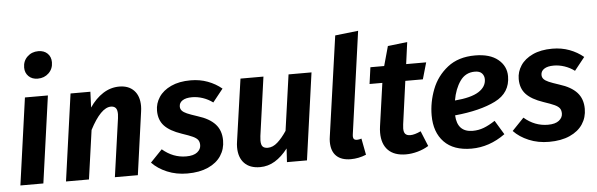

<svg xmlns="http://www.w3.org/2000/svg" viewBox="-51 -977 3625 1166"><g transform="rotate(-5 1762.0 -393.5)"><path d="M172 0H32L106 -530H246ZM117 -711Q117 -751 144 -777Q171 -803 211 -803Q246 -803 267 -782.5Q288 -762 288 -729Q288 -689 261 -663Q234 -637 194 -637Q159 -637 138 -658Q117 -679 117 -711Z M804 -417Q804 -401 801 -381L748 0H608L658 -355Q660 -375 660 -380Q660 -407 650 -418Q640 -429 621 -429Q560 -429 492 -298L450 0H310L384 -530H505L501 -434Q537 -487 583 -516.5Q629 -546 682 -546Q739 -546 771.5 -512Q804 -478 804 -417Z M1306 -479 1243 -400Q1215 -421 1182 -432Q1149 -443 1117 -443Q1079 -443 1058.5 -429.5Q1038 -416 1038 -393Q1038 -378 1047.5 -367.5Q1057 -357 1077.5 -348Q1098 -339 1141 -325Q1212 -303 1247 -264.5Q1282 -226 1282 -165Q1282 -113 1255 -72Q1228 -31 1175.5 -7.5Q1123 16 1049 16Q982 16 926 -7.5Q870 -31 834 -69L906 -144Q971 -88 1051 -88Q1096 -88 1118.5 -106Q1141 -124 1141 -149Q1141 -169 1132 -181Q1123 -193 1101.5 -203Q1080 -213 1035 -228Q964 -252 931 -287.5Q898 -323 898 -380Q898 -424 923 -462Q948 -500 997.5 -523Q1047 -546 1117 -546Q1173 -546 1221 -528Q1269 -510 1306 -479Z M1363 -116Q1363 -134 1366 -152L1420 -530H1560L1510 -172Q1508 -152 1508 -145Q1508 -118 1518 -107.5Q1528 -97 1549 -97Q1580 -97 1608.5 -122.5Q1637 -148 1665 -190L1713 -530H1853L1779 0H1657L1662 -83Q1625 -35 1583 -9.5Q1541 16 1492 16Q1430 16 1396.5 -19Q1363 -54 1363 -116Z M2070 -133 2069 -122Q2069 -98 2092 -98Q2105 -98 2120 -103L2139 -3Q2093 16 2045 16Q1988 16 1957.5 -13.5Q1927 -43 1927 -100Q1927 -116 1930 -134L2016 -741L2157 -757Z M2380 -167Q2378 -147 2378 -142Q2378 -118 2388 -108Q2398 -98 2418 -98Q2444 -98 2482 -116L2520 -23Q2489 -4 2452.5 6Q2416 16 2382 16Q2311 16 2273.5 -21.5Q2236 -59 2236 -129Q2236 -147 2239 -168L2276 -429H2198L2212 -530H2296L2329 -649L2448 -663L2430 -530H2552L2523 -429H2416Z M2699 -194Q2704 -91 2798 -91Q2833 -91 2865 -103Q2897 -115 2935 -140L2987 -54Q2890 16 2781 16Q2672 16 2614.5 -43.5Q2557 -103 2557 -206Q2557 -286 2587 -364Q2617 -442 2683 -494Q2749 -546 2851 -546Q2941 -546 2990.5 -505.5Q3040 -465 3040 -403Q3040 -302 2946.5 -255.5Q2853 -209 2699 -194ZM2898 -397Q2898 -418 2884.5 -433Q2871 -448 2841 -448Q2784 -448 2751 -401Q2718 -354 2706 -284Q2805 -292 2851.5 -321.5Q2898 -351 2898 -397Z M3511 -479 3448 -400Q3420 -421 3387 -432Q3354 -443 3322 -443Q3284 -443 3263.5 -429.5Q3243 -416 3243 -393Q3243 -378 3252.5 -367.5Q3262 -357 3282.5 -348Q3303 -339 3346 -325Q3417 -303 3452 -264.5Q3487 -226 3487 -165Q3487 -113 3460 -72Q3433 -31 3380.5 -7.5Q3328 16 3254 16Q3187 16 3131 -7.5Q3075 -31 3039 -69L3111 -144Q3176 -88 3256 -88Q3301 -88 3323.5 -106Q3346 -124 3346 -149Q3346 -169 3337 -181Q3328 -193 3306.5 -203Q3285 -213 3240 -228Q3169 -252 3136 -287.5Q3103 -323 3103 -380Q3103 -424 3128 -462Q3153 -500 3202.5 -523Q3252 -546 3322 -546Q3378 -546 3426 -528Q3474 -510 3511 -479Z"/></g></svg>

Font: Fira Sans SemiBold
Style: Italic
Weight: 600
Italic angle: -8°
Designer: bBox Type GmbH & Carrois Corporate GbR & Edenspiekermann AG
Foundry: bBox Type GmbH & Carrois Corporate GbR & Edenspiekermann AG
Version: Version 4.301